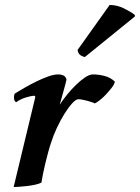

<svg xmlns="http://www.w3.org/2000/svg" viewBox="-20 -742 564 774"><path d="M186 -167Q180 -150 174 -127.5Q168 -105 162.5 -82.5Q157 -60 153 -39.5Q149 -19 147 -6Q138 -1 122 2.5Q106 6 88.5 8Q71 10 56 11Q41 12 35 12L120 -341Q121 -344 122 -350Q123 -356 116 -356Q109 -356 87 -350Q65 -344 45 -330Q37 -334 36.5 -347Q36 -360 40 -365Q56 -375 78.5 -388Q101 -401 125.5 -413Q150 -425 173.5 -433.5Q197 -442 214 -442Q228 -442 237 -437Q246 -432 248 -421Q248 -419 244.5 -406Q241 -393 236.5 -376.5Q232 -360 227.5 -344Q223 -328 221 -320Q233 -339 250.5 -360.5Q268 -382 286.5 -400Q305 -418 323 -430Q341 -442 354 -442Q377 -442 401 -436Q425 -430 443 -413Q441 -402 430.5 -388.5Q420 -375 407.5 -361.5Q395 -348 382 -338Q369 -328 362 -325Q359 -327 350.5 -330Q342 -333 332.5 -335.5Q323 -338 313 -340Q303 -342 296 -342Q286 -342 271 -325.5Q256 -309 240 -283.5Q224 -258 209.5 -227Q195 -196 186 -167ZM422 -722Q452 -722 480 -708Q508 -694 522 -683Q526 -678 523 -675L322 -512Q306 -516 299.5 -524Q293 -532 293 -541Z"/></svg>

Font: Lusitana
Style: Bold Italic
Weight: 700
Designer: Ana Paula Megda
Foundry: Ana Paula Megda
Version: Version 1.000; ttfautohint (v1.1) -l 8 -r 50 -G 200 -x 14 -D